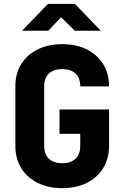

<svg xmlns="http://www.w3.org/2000/svg" viewBox="-20 -970 640 1000"><path d="M304 10Q231 10 176 -17.5Q121 -45 90.5 -94.5Q60 -144 60 -210V-520Q60 -587 90.5 -636Q121 -685 176 -712.5Q231 -740 304 -740Q378 -740 432.5 -712.5Q487 -685 517.5 -636Q548 -587 548 -520H398Q398 -564 373.5 -587Q349 -610 304 -610Q259 -610 234.5 -587Q210 -564 210 -520V-210Q210 -167 234.5 -143.5Q259 -120 304 -120Q349 -120 373.5 -143.5Q398 -167 398 -210V-273H290V-400H548V-210Q548 -144 517.5 -94.5Q487 -45 432.5 -17.5Q378 10 304 10ZM95 -810 230 -950H370L505 -810H370L298 -880L231 -810Z"/></svg>

Font: NKDuy Mono ExtraBold
Style: Regular
Weight: 800
Monospace: yes
Designer: NKDuy
Foundry: NKDuy
Version: Version 2.251; ttfautohint (v1.8.4.7-5d5b)